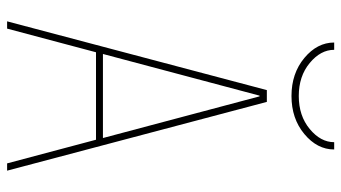

<svg xmlns="http://www.w3.org/2000/svg" viewBox="-230 -730 960 540"><g transform="rotate(90 250.0 -460.0)"><path d="M379.9 -919.9H400.4Q400.4 -872.1 356.9 -835.9Q313.5 -799.8 250 -799.8Q186.5 -799.8 143.1 -835.9Q99.6 -872.1 99.6 -919.9H120.1Q120.1 -881.8 157.2 -851.1Q194.3 -820.3 250 -820.3Q305.7 -820.3 342.8 -851.1Q379.9 -881.8 379.9 -919.9ZM251 -710H249L131.8 -269.5H368.2ZM373 -250H127L60.5 0H40L233.4 -730.5H266.6L460 0H439.5Z"/></g></svg>

Font: Mgen+ 1m thin
Style: Regular
Weight: 100
Designer: [Source Han Sans]
Ryoko NISHIZUKA  (kana & ideographs); Paul D. Hunt (Latin, Greek & Cyrillic); Wenlong ZHANG  (bopomofo
Version: Version 1.059.20150602